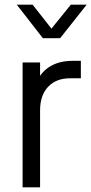

<svg xmlns="http://www.w3.org/2000/svg" viewBox="-20 -804 392 824"><path d="M77 -536H152V-448L142 -461Q161 -500 199.5 -521.5Q238 -543 293 -543H327V-468H280Q221 -468 186.5 -431.5Q152 -395 152 -330V0H77ZM52 -784H120L223 -653H178L284 -784H352L238 -640H164Z"/></svg>

Font: Trafiko Sans Variable
Style: Regular
Weight: 400
Designer: Gumpita Rahayu / Trafiko
Foundry: Tokotype / Trafiko
Version: Version 0.001;FEAKit 1.0